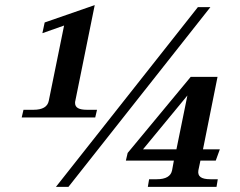

<svg xmlns="http://www.w3.org/2000/svg" viewBox="-20 -732 940 752"><path d="M72 -302H111Q164 -302 171 -337L231 -632L146 -602L155 -644L351 -712L275 -337Q274 -334 274 -329Q274 -315 285.5 -308.5Q297 -302 321 -302H360L353 -272H65ZM755 -704H804L248 0H199ZM564 -30H594Q647 -30 654 -65L661 -103H473L480 -133L727 -431H832L775 -147H841L825 -103H765L757 -65Q754 -47 765.5 -38.5Q777 -30 804 -30H833L828 0H559ZM671 -147 714 -358 540 -147Z"/></svg>

Font: Taviraj Medium
Style: Italic
Weight: 500
Italic angle: -12°
Designer: Katatrad Team
Foundry: CadsonDemak
Version: Version 1.001